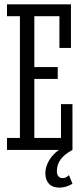

<svg xmlns="http://www.w3.org/2000/svg" viewBox="-20 -691 383 885"><path d="M253.9 -470.2V-616.2H138.2V-381.8H246.1V-327.1H138.2V-55.2H261.2V-210.9H314V0Q276.4 20.5 259.3 44.2Q242.2 67.9 242.2 98.1Q242.2 113.8 249.5 121.8Q256.8 129.9 269 129.9Q277.8 129.9 284.9 126Q292 122.1 297.9 116.2L314 155.8Q301.3 164.1 285.6 168.9Q270 173.8 254.9 173.8Q221.2 173.8 205.1 155.5Q189 137.2 189 106.9Q189 91.8 193.8 76.4Q198.7 61 207.3 46.9Q215.8 32.7 227.3 20.8Q238.8 8.8 252 0H12.2V-55.2H71.8V-616.2H12.2V-670.9H307.1V-470.2Z"/></svg>

Font: Stint Ultra Condensed
Style: Regular
Weight: 400
Width: 1
Designer: Astigmatic (AOETI)
Foundry: Astigmatic (AOETI)
Version: Version 1.000